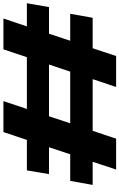

<svg xmlns="http://www.w3.org/2000/svg" viewBox="190 -912 715 1150"><g transform="rotate(90 548.0 -337.5)"><path d="M579 0 626 -140.5H316L269 0H84.5L131.5 -140.5H-7L16 -273H175.5L217.5 -400H56L80 -534.5H262.5L309 -675H494.5L447.5 -534.5H757L804 -675H989L942.5 -534.5H1081L1057 -400H897.5L855.5 -273H1016.5L994 -140.5H811.5L764.5 0ZM360 -273H670L712 -400H402.5Z"/></g></svg>

Font: Anybody UltraExpanded ExtraBold
Style: Italic
Weight: 800
Width: 9
Italic angle: -10°
Designer: Tyler Finck
Foundry: Etcetera Type Company
Version: Version 1.010; ttfautohint (v1.8.3) -l 8 -r 50 -G 200 -x 14 